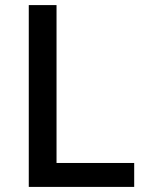

<svg xmlns="http://www.w3.org/2000/svg" viewBox="-20 -734 574 754"><path d="M93 0V-714H202V-94H507V0Z"/></svg>

Font: Noto Sans Meetei Mayek Medium
Style: Regular
Weight: 500
Designer: Monotype Design Team and Neelakash Kshetrimayum
Foundry: Monotype Imaging Inc.
Version: Version 2.002; ttfautohint (v1.8.4.7-5d5b)